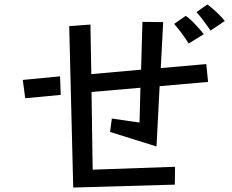

<svg xmlns="http://www.w3.org/2000/svg" viewBox="-20 -833 1040 860"><path d="M923 -696Q911 -714 892 -739.5Q873 -765 860 -779L909 -813Q929 -798 950 -778.5Q971 -759 987 -739ZM825 -638Q812 -660 793 -685Q774 -710 760 -726L812 -762Q831 -749 853.5 -725Q876 -701 893 -680ZM290 -716 385 -723 389 -501 612 -521 618 -735 711 -734 700 -528 904 -546 912 -466 695 -447 681 -177 473 -242 481 -302 605 -284 609 -440 390 -421 395 -73 764 -86 763 -6 308 7ZM82 -475 249 -491 252 -408 93 -393Z"/></svg>

Font: Moralerspace Krypton JPDOC
Style: Regular
Weight: 400
Version: v0.0.6; ttfautohint (v1.8.4.7-5d5b-dirty) -l 6 -r 45 -G 200 